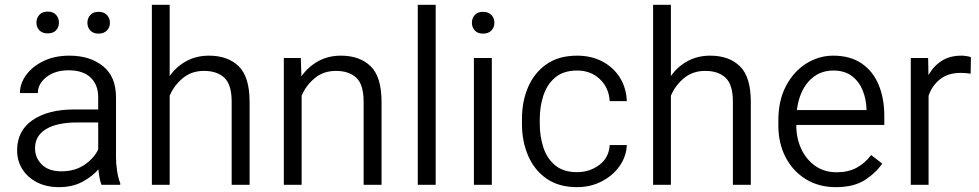

<svg xmlns="http://www.w3.org/2000/svg" viewBox="-20 -770 4080 800"><path d="M402.8 0Q397.9 -11.7 394.8 -29.1Q391.6 -46.4 390.1 -64.5Q364.3 -34.2 322.8 -12.2Q281.2 9.8 226.1 9.8Q173.3 9.8 134 -10.5Q94.7 -30.8 73 -65.4Q51.3 -100.1 51.3 -143.6Q51.3 -225.1 115.7 -269.5Q180.2 -314 290.5 -314H389.2V-364.7Q389.2 -416.5 357.7 -446.8Q326.2 -477.1 265.6 -477.1Q209.5 -477.1 173.6 -449Q137.7 -420.9 137.7 -382.3H63Q63 -421.4 88.6 -457Q114.3 -492.7 160.9 -515.4Q207.5 -538.1 269.5 -538.1Q354.5 -538.1 408.9 -494.6Q463.4 -451.2 463.4 -363.8V-113.3Q463.4 -86.4 468 -56.6Q472.7 -26.9 481 -6.8V0ZM235.8 -56.2Q292.5 -56.2 332.5 -83.7Q372.6 -111.3 389.2 -147.5V-259.8H301.8Q218.3 -259.8 172.1 -232.2Q126 -204.6 126 -152.3Q126 -112.3 154.5 -84.2Q183.1 -56.2 235.8 -56.2ZM131.8 -675.8Q131.8 -694.8 144 -708.3Q156.2 -721.7 178.7 -721.7Q201.7 -721.7 213.6 -708.3Q225.6 -694.8 225.6 -675.8Q225.6 -656.7 213.6 -643.8Q201.7 -630.9 178.7 -630.9Q156.2 -630.9 144 -643.8Q131.8 -656.7 131.8 -675.8ZM344.2 -674.8Q344.2 -694.3 356.2 -707.5Q368.2 -720.7 390.6 -720.7Q413.1 -720.7 425.5 -707.5Q438 -694.3 438 -674.8Q438 -656.2 425.5 -643.1Q413.1 -629.9 390.6 -629.9Q368.2 -629.9 356.2 -643.1Q344.2 -656.2 344.2 -674.8Z M687 -750V-453.1Q714.8 -492.7 756.6 -515.4Q798.3 -538.1 850.6 -538.1Q929.2 -538.1 974.6 -493.9Q1020 -449.7 1020 -345.2V0H945.3V-345.7Q945.3 -417.5 914.8 -446Q884.3 -474.6 830.1 -474.6Q777.8 -474.6 741.5 -444.3Q705.1 -414.1 687 -371.1V0H612.8V-750Z M1379.9 -474.6Q1327.6 -474.6 1291.3 -444.3Q1254.9 -414.1 1236.8 -371.1V0H1162.6V-528.3H1233.4L1235.8 -451.7Q1263.7 -491.7 1305.7 -514.9Q1347.7 -538.1 1400.4 -538.1Q1479 -538.1 1524.4 -493.9Q1569.8 -449.7 1569.8 -345.2V0H1495.1V-345.7Q1495.1 -417.5 1464.6 -446Q1434.1 -474.6 1379.9 -474.6Z M1795.4 -750V0H1720.7V-750Z M1946.3 -674.8Q1946.3 -694.3 1958.3 -707.5Q1970.2 -720.7 1992.7 -720.7Q2015.1 -720.7 2027.6 -707.5Q2040 -694.3 2040 -674.8Q2040 -656.2 2027.6 -643.1Q2015.1 -629.9 1992.7 -629.9Q1970.2 -629.9 1958.3 -643.1Q1946.3 -656.2 1946.3 -674.8ZM2029.3 -528.3V0H1954.6V-528.3Z M2384.8 -52.7Q2437 -52.7 2477.1 -82.8Q2517.1 -112.8 2520.5 -165.5H2591.8Q2589.4 -116.7 2560.8 -76.9Q2532.2 -37.1 2486.1 -13.7Q2439.9 9.8 2384.8 9.8Q2308.1 9.8 2257.1 -25.9Q2206.1 -61.5 2180.4 -121.6Q2154.8 -181.6 2154.8 -253.9V-274.4Q2154.8 -347.2 2180.4 -407Q2206.1 -466.8 2257.1 -502.4Q2308.1 -538.1 2384.8 -538.1Q2443.8 -538.1 2489.7 -513.9Q2535.6 -489.7 2562.5 -447.3Q2589.4 -404.8 2591.8 -348.6H2520.5Q2517.1 -404.8 2479.2 -440.4Q2441.4 -476.1 2384.8 -476.1Q2327.1 -476.1 2293 -446.8Q2258.8 -417.5 2243.9 -371.3Q2229 -325.2 2229 -274.4V-253.9Q2229 -202.6 2243.7 -156.7Q2258.3 -110.8 2292.5 -81.8Q2326.7 -52.7 2384.8 -52.7Z M2775.4 -750V-453.1Q2803.2 -492.7 2845 -515.4Q2886.7 -538.1 2939 -538.1Q3017.6 -538.1 3063 -493.9Q3108.4 -449.7 3108.4 -345.2V0H3033.7V-345.7Q3033.7 -417.5 3003.2 -446Q2972.7 -474.6 2918.5 -474.6Q2866.2 -474.6 2829.8 -444.3Q2793.5 -414.1 2775.4 -371.1V0H2701.2V-750Z M3462.9 9.8Q3391.6 9.8 3337.6 -23.4Q3283.7 -56.6 3253.4 -114.7Q3223.1 -172.9 3223.1 -247.6V-268.1Q3223.1 -352.1 3255.4 -412.6Q3287.6 -473.1 3339.8 -505.6Q3392.1 -538.1 3451.7 -538.1Q3522.9 -538.1 3570.3 -505.6Q3617.7 -473.1 3641.1 -416.5Q3664.6 -359.9 3664.6 -287.6V-249.5H3297.9V-247.6Q3297.9 -193.8 3318.6 -149.4Q3339.4 -105 3377 -78.6Q3414.6 -52.2 3466.3 -52.2Q3513.7 -52.2 3548.3 -70.6Q3583 -88.9 3609.9 -124L3655.8 -88.4Q3629.9 -49.8 3583.7 -20Q3537.6 9.8 3462.9 9.8ZM3451.7 -476.1Q3391.1 -476.1 3350.6 -432.1Q3310.1 -388.2 3300.3 -311.5H3590.3V-318.4Q3588.9 -357.9 3574.2 -394Q3559.6 -430.2 3529.5 -453.1Q3499.5 -476.1 3451.7 -476.1Z M4025.4 -531.7 4024.4 -462.9Q4004.4 -466.3 3982.9 -466.3Q3930.2 -466.3 3897 -439.9Q3863.8 -413.6 3849.1 -371.1V0H3774.9V-528.3H3847.2L3848.6 -457Q3869.6 -494.6 3903.6 -516.4Q3937.5 -538.1 3985.8 -538.1Q3996.1 -538.1 4008.3 -536.1Q4020.5 -534.2 4025.4 -531.7Z"/></svg>

Font: Vazirmatn UI FD Light
Style: Regular
Weight: 300
Designer: Saber Rastikerdar
Foundry: Saber Rastikerdar
Version: Version 33.003